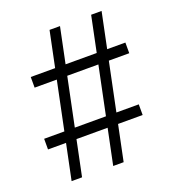

<svg xmlns="http://www.w3.org/2000/svg" viewBox="-129 -799 810 898"><g transform="rotate(-20 276.5 -350.0)"><path d="M281 0 426 -700H478L333 0ZM21 -177V-230H492V-177ZM74 0 219 -700H271L126 0ZM61 -470V-523H532V-470Z"/></g></svg>

Font: REM Medium ExtraLight
Style: Regular
Weight: 250
Version: Version 1.005;gftools[0.9.28]